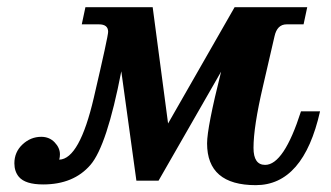

<svg xmlns="http://www.w3.org/2000/svg" viewBox="-20 -509 932 541"><path d="M603 -307.1 426.8 0H364.3L321.8 -308.1Q281.2 -98.1 234.9 -44.4Q187.5 10.7 101.6 10.7Q51.3 10.7 33.2 -10.7Q20.5 -25.9 20.5 -48.8Q20.5 -80.6 43.5 -102.1Q66.4 -123.5 96.2 -123.5Q119.1 -123.5 134 -107.9Q148.9 -92.3 148.9 -74.2Q148.9 -66.9 147 -59.1Q204.1 -61 244.4 -233.9Q284.7 -406.7 284.7 -419.4Q284.7 -440.4 258.8 -440.4H210.4L220.7 -488.8H410.2L453.6 -161.1L641.1 -488.8H845.7L835.4 -440.4H787.6Q760.7 -440.4 753.4 -406.2Q747.6 -379.4 720.9 -265.6Q694.3 -151.9 694.3 -92.3Q694.3 -44.4 727.1 -44.4Q779.8 -44.4 828.1 -195.3H881.8Q835 12.7 700.7 12.7Q563.5 12.7 563.5 -105Q563.5 -149.9 603 -307.1Z"/></svg>

Font: Munson
Style: Bold Italic
Weight: 700
Italic angle: -12°
Designer: Paul James MIller
Foundry: High-Logic / Made with FontCreator
Version: Version 2.10;May 5, 2019;FontCreator 11.5.0.2430 64-bit